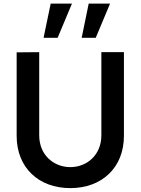

<svg xmlns="http://www.w3.org/2000/svg" viewBox="-20 -1002 760 1038"><path d="M215.5 -797.5 254 -982.5H369L291.5 -797.5ZM421.5 -797.5 459.5 -982.5H575L497.5 -797.5ZM360 15C531.5 15 650 -96.5 650 -267.5V-720H528V-270.5C528 -163.5 449.5 -98.5 360 -98.5C272.5 -98.5 192 -162 192 -270.5V-720L70 -719V-267.5C70 -96 188.5 15 360 15Z"/></svg>

Font: Hauora
Style: Bold
Weight: 700
Designer: Wayne Shih
Foundry: WCYS
Version: Version 1.001;hotconv 1.0.109;makeotfexe 2.5.65596